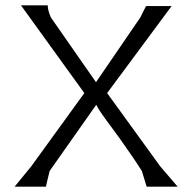

<svg xmlns="http://www.w3.org/2000/svg" viewBox="-20 -704 728 724"><path d="M167 -59 153 0H35L98 -77L298 -353L59 -684H160Q160 -665 172 -638L342 -394L509 -638Q513 -645 518 -656Q523 -667 531 -681H627L384 -353L584 -77L650 0H533L515 -59Q500 -83 478.5 -114.5Q457 -146 430 -184Q397 -229 374.5 -259.5Q352 -290 343 -309Z"/></svg>

Font: New Athena Unicode
Style: Regular
Weight: 400
Designer: J. Rusten 1997; rev. by R. Hancock 2001, 2002, rev. by D. Mastronarde 2002-2021
Foundry: GreekKeys New Athena Unicode
Version: Version 5.008